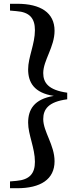

<svg xmlns="http://www.w3.org/2000/svg" viewBox="-20 -819 420 1017"><path d="M336 -328C236 -342 209 -381 209 -432C209 -499 269 -570 269 -656C269 -752 195 -799 71 -799H33V-763L67 -760C137 -755 165 -722 165 -659C165 -586 129 -515 129 -452C129 -383 160 -327 265 -311C160 -294 129 -238 129 -169C129 -106 165 -35 165 38C165 100 137 133 67 139L33 142V178H71C195 178 269 131 269 35C269 -51 209 -122 209 -188C209 -240 236 -280 336 -293Z"/></svg>

Font: Noto Serif JP
Style: Bold
Weight: 700
Designer: Ryoko NISHIZUKA 西塚涼子 (kana & ideographs); Frank Grießhammer (Latin, Greek & Cyrillic); Wenlong ZHANG 张文龙 (bopomofo); San
Foundry: Adobe
Version: Version 2.001;hotconv 1.1.0;makeotfexe 2.6.0